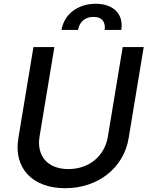

<svg xmlns="http://www.w3.org/2000/svg" viewBox="-20 -974 778 1006"><path d="M622.9 -727.3 545.1 -257.8C529.1 -159.1 449.2 -88.1 338.4 -88.1C227.6 -88.1 171.2 -159.1 187.1 -257.8L264.9 -727.3H155.2L76 -248.9C50.8 -96.2 146.7 12.1 321.4 12.1C495.7 12.1 628.6 -96.2 653.8 -248.9L733 -727.3ZM302.2 -817.1H389.2C394.5 -852.6 419 -885.3 470.2 -885.3C519.2 -885.3 533.4 -853.7 528.4 -817.1H615.4C628.6 -896.7 577.8 -954.2 481.5 -954.2C384.6 -954.2 315.3 -896.7 302.2 -817.1Z"/></svg>

Font: Margiela Sans Medium
Style: Italic
Weight: 500
Italic angle: -9.39999°
Designer: Stefan Endress, Andreas Faust
Version: Version 1.100;FEAKit 1.0